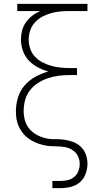

<svg xmlns="http://www.w3.org/2000/svg" viewBox="-20 -755 540 990"><path d="M250 215V178H293Q312 178 330.5 173.5Q349 169 363.5 156.5Q378 144 384.5 126Q391 108 391 89Q391 69 382 50.5Q373 32 356.5 20.5Q340 9 320 4.5Q300 0 279.5 0Q259 0 239 -1.5Q219 -3 199.5 -8Q180 -13 161.5 -21Q143 -29 126.5 -41Q110 -53 97.5 -69Q85 -85 76.5 -103.5Q68 -122 65 -142Q62 -162 62 -182Q62 -218 73 -253Q84 -288 107.5 -315Q131 -342 163 -359.5Q195 -377 229 -386Q201 -394 174.5 -408Q148 -422 128 -443.5Q108 -465 98 -493.5Q88 -522 88 -551Q88 -575 94 -598Q100 -621 114 -640.5Q128 -660 147 -674.5Q166 -689 188 -698H69V-735H431V-698H341Q316 -698 292 -696Q268 -694 244.5 -687.5Q221 -681 199 -669.5Q177 -658 160.5 -640Q144 -622 136 -599Q128 -576 128 -551Q128 -527 136 -503.5Q144 -480 160.5 -462.5Q177 -445 199 -433.5Q221 -422 244.5 -415.5Q268 -409 292 -406.5Q316 -404 341 -404H377V-368H341Q312 -368 283.5 -364.5Q255 -361 228 -352Q201 -343 176.5 -327.5Q152 -312 134.5 -289.5Q117 -267 109.5 -239Q102 -211 102 -182Q102 -158 108.5 -134.5Q115 -111 130.5 -92Q146 -73 167.5 -61Q189 -49 212.5 -43Q236 -37 260.5 -37.5Q285 -38 309 -35Q333 -32 356 -23.5Q379 -15 396.5 1.5Q414 18 422.5 41.5Q431 65 431 89Q431 116 421.5 141.5Q412 167 392 184.5Q372 202 345.5 208.5Q319 215 293 215Z"/></svg>

Font: Iosevka Term Curly Extralight
Style: Regular
Weight: 200
Designer: Belleve Invis
Foundry: Belleve Invis
Version: Version 32.3.0